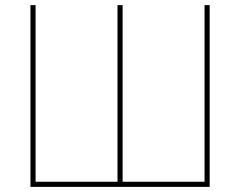

<svg xmlns="http://www.w3.org/2000/svg" viewBox="-20 -730 938 750"><path d="M779 -710H799V0H99V-710H119V-20H439V-710H459V-20H779Z"/></svg>

Font: Raleway
Style: Thin
Weight: 100
Designer: Matt McInerney, Pablo Impallari, Rodrigo Fuenzalida
Foundry: Matt McInerney, Pablo Impallari, Rodrigo Fuenzalida
Version: Version 3.000